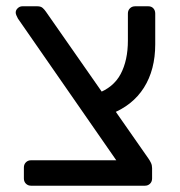

<svg xmlns="http://www.w3.org/2000/svg" viewBox="-20 -591 573 611"><path d="M79 0Q69 0 62.5 -6.5Q56 -13 56 -23V-58Q56 -68 62.5 -74.5Q69 -81 79 -81H350L37 -532Q34 -538 32 -542.5Q30 -547 30 -551Q30 -559 36.5 -565Q43 -571 51 -571H99Q110 -571 116 -565.5Q122 -560 126 -554L452 -87Q457 -80 460.5 -72.5Q464 -65 464 -56V-23Q464 -13 457.5 -6.5Q451 0 441 0ZM332 -228 288 -293Q341 -312 364 -355.5Q387 -399 387 -462V-548Q387 -558 393.5 -564.5Q400 -571 410 -571H452Q462 -571 468 -564.5Q474 -558 474 -548V-450Q474 -369 438 -312Q402 -255 332 -228Z"/></svg>

Font: DVN-Rubik
Style: Regular
Weight: 400
Designer: Hubert and Fischer
Foundry: Hubert & Fischer
Version: Version 2.102